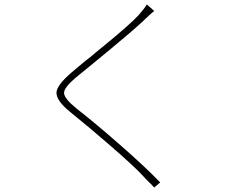

<svg xmlns="http://www.w3.org/2000/svg" viewBox="-20 -801 1040 863"><path d="M673 -752Q667 -747 648 -730L641 -723L634 -717Q627 -710 624 -707Q577 -663 474 -578Q436 -547 389 -508Q372 -494 351 -477L334 -463L318 -450Q267 -406 268 -383Q268 -359 323 -314Q409 -247 516 -153Q633 -51 700 19L673 42Q666 33 648 16L635 3Q628 -5 623 -10Q587 -50 474 -148Q382 -228 295 -298Q231 -350 234 -387Q237 -419 299 -473Q320 -491 367 -530L388 -546L409 -564L453 -600Q563 -690 603 -733Q613 -744 623 -757Q635 -772 640 -781Z"/></svg>

Font: Noto Sans CJK TC Thin
Style: Regular
Weight: 250
Designer: Ryoko NISHIZUKA ???? (kana & ideographs); Paul D. Hunt (Latin, Greek & Cyrillic); Wenlong ZHANG ??? (bopomofo); Sandoll 
Foundry: Adobe Systems Incorporated
Version: Version 1.004 January 19, 2016